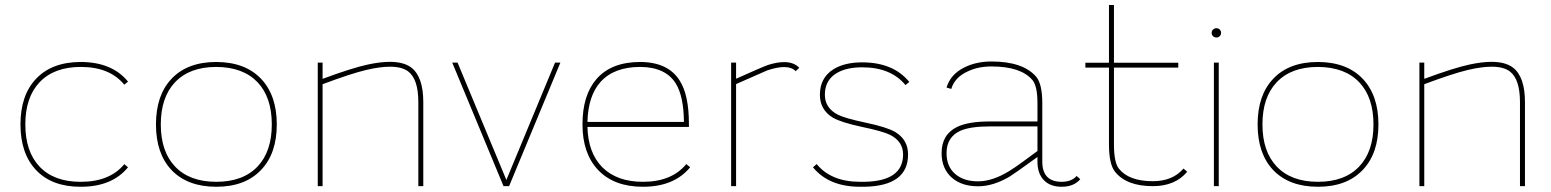

<svg xmlns="http://www.w3.org/2000/svg" viewBox="-20 -732 6098 755"><path d="M297.9 2.4H296.4Q183.6 2.4 121.6 -63.5Q60.5 -128.4 60.5 -242.7Q60.5 -357.4 121.6 -421.9Q184.1 -488.3 297.9 -488.3Q420.9 -487.8 483.4 -411.1L468.8 -398.9Q411.6 -468.8 297.9 -468.8Q192.4 -468.8 135.3 -408.2Q79.6 -349.1 79.6 -242.7Q79.6 -136.2 135.3 -77.1Q191.9 -17.1 296.4 -17.1H297.9Q411.6 -17.1 468.8 -86.4L483.4 -74.2Q420.9 2.4 297.9 2.4Z M654.3 -421.9Q716.8 -488.3 830.6 -488.3Q944.3 -487.8 1006.8 -421.9Q1068.4 -356.9 1068.4 -242.7Q1068.4 -128.4 1006.8 -64Q944.3 2.4 830.6 2.4Q717.3 2.4 654.3 -63.5Q593.3 -128.4 593.3 -242.7Q593.3 -357.4 654.3 -421.9ZM668 -77.6Q725.1 -17.1 830.6 -17.1Q936 -17.1 993.2 -77.6Q1048.8 -136.7 1048.8 -242.7Q1048.8 -349.1 993.2 -408.2Q936 -468.3 830.6 -468.8Q725.1 -468.8 668 -408.2Q612.3 -349.1 612.3 -242.7Q612.3 -136.7 668 -77.6Z M1248.5 0H1229.5V-485.8H1248.5V-421.9Q1363.8 -464.8 1427.7 -478.5Q1476.1 -488.8 1513.2 -488.8Q1566.9 -488.8 1596.7 -466.8Q1644.5 -430.7 1644.5 -330.1V0H1625V-330.1Q1625 -420.9 1585 -451.2Q1560.5 -469.7 1513.2 -469.7Q1474.6 -469.7 1420.4 -457Q1360.8 -442.9 1248.5 -400.9Z M1971.2 -24.4 2162.6 -485.8H2183.6L1981.9 0H1960L1758.3 -485.8H1779.3Z M2669.4 -252.4Q2668.5 -354.5 2636.7 -404.8Q2596.2 -468.3 2497.6 -468.8Q2395 -468.8 2341.8 -410.2Q2292.5 -355.5 2290 -252.4ZM2348.1 -74.7Q2405.3 -17.1 2508.3 -17.1Q2621.6 -17.1 2678.7 -86.9L2693.8 -74.2Q2630.9 2.4 2508.3 2.4Q2394.5 2.4 2332 -63.5Q2270.5 -128.4 2270.5 -242.7Q2270.5 -357.9 2325.7 -421.4Q2384.3 -488.3 2497.6 -488.3Q2607.4 -487.8 2652.8 -415Q2689 -358.4 2689 -245.6V-232.9H2290Q2292.5 -131.3 2348.1 -74.7Z M2855 -485.8H2874.5V-422.4Q2982.9 -471.2 3002.9 -477.5Q3037.1 -487.8 3063.5 -487.8Q3102.1 -487.8 3123 -465.3L3108.9 -452.1Q3093.3 -468.3 3063 -468.3Q3035.6 -468.3 2995.1 -454.6H2995.6Q2995.6 -454.1 2874.5 -401.4V0H2855Z M3555.7 -409.7 3540.5 -397.5Q3483.4 -467.3 3370.1 -467.3Q3308.6 -467.3 3270.5 -444.8Q3223.6 -417 3223.6 -359.4Q3223.6 -307.6 3274.4 -281.2Q3303.2 -266.6 3387.2 -249Q3467.3 -231.9 3499.5 -213.4Q3550.8 -183.1 3550.8 -124.5Q3550.8 -1 3379.9 2.4H3362.3Q3239.3 2.4 3176.8 -74.2L3191.4 -86.9Q3248.5 -17.1 3362.3 -17.1H3379.9Q3531.2 -20 3531.2 -124.5Q3531.2 -175.8 3480 -201.7Q3452.1 -215.8 3367.7 -233.4Q3287.6 -250.5 3254.9 -269.5Q3204.1 -300.3 3204.1 -359.4Q3204.1 -425.3 3256.3 -459Q3300.3 -486.8 3370.1 -486.8Q3492.7 -486.8 3555.7 -409.7Z M4059.6 -234.9H3872.1Q3796.4 -234.9 3757.8 -218.3Q3702.1 -193.8 3702.1 -129.9Q3702.1 -76.2 3737.3 -46.9Q3770.5 -19 3825.2 -19H3826.7Q3883.3 -19 3949.7 -60.1Q3972.7 -74.2 4006.3 -99.1Q4054.2 -134.8 4059.6 -138.2ZM4228 -27.3Q4202.6 2.4 4154.8 2.4Q4109.4 2.4 4084.5 -23.9Q4059.6 -50.3 4059.6 -95.7V-114.7Q3967.3 -47.9 3950.2 -37.6Q3885.3 0.5 3826.7 0.5H3825.2Q3762.2 0.5 3723.6 -32.7Q3682.6 -68.4 3682.6 -129.9Q3682.6 -203.1 3743.7 -232.9Q3788.1 -254.4 3872.1 -254.4H4059.6V-326.2Q4059.6 -394 4039.6 -417.5Q3994.1 -470.7 3878.4 -470.7Q3825.7 -470.7 3784.2 -450.7Q3733.9 -427.2 3720.7 -382.3L3702.1 -387.7Q3717.3 -439.5 3772 -466.8Q3818.8 -490.2 3878.4 -490.2Q4002.9 -490.2 4054.7 -430.2Q4078.6 -401.4 4078.6 -326.2V-95.7Q4079.1 -17.1 4154.8 -17.1Q4193.8 -17.1 4213.4 -40Z M4248 -466.3V-485.4H4340.8V-712.4H4360.4V-485.4H4613.3V-466.3H4360.4V-164.1Q4360.4 -93.8 4379.4 -69.3Q4418.5 -19.5 4513.2 -19.5Q4591.8 -19.5 4633.8 -69.3L4648.4 -56.6Q4601.1 0 4513.2 0Q4409.2 0 4364.3 -57.1Q4340.8 -86.9 4340.8 -164.1V-466.3Z M4776.4 -615.7Q4781.7 -610.4 4781.7 -602.5Q4781.7 -595.2 4776.4 -589.8Q4771 -584.5 4763.2 -584.5Q4755.9 -584.5 4750 -589.8Q4744.6 -595.2 4744.6 -602.5Q4744.6 -610.4 4750 -615.7Q4755.9 -621.1 4763.2 -621.1Q4771 -621.1 4776.4 -615.7ZM4753.4 0V-485.8H4772.5V0Z M4986.3 -421.9Q5048.8 -488.3 5162.6 -488.3Q5276.4 -487.8 5338.9 -421.9Q5400.4 -356.9 5400.4 -242.7Q5400.4 -128.4 5338.9 -64Q5276.4 2.4 5162.6 2.4Q5049.3 2.4 4986.3 -63.5Q4925.3 -128.4 4925.3 -242.7Q4925.3 -357.4 4986.3 -421.9ZM5000 -77.6Q5057.1 -17.1 5162.6 -17.1Q5268.1 -17.1 5325.2 -77.6Q5380.9 -136.7 5380.9 -242.7Q5380.9 -349.1 5325.2 -408.2Q5268.1 -468.3 5162.6 -468.8Q5057.1 -468.8 5000 -408.2Q4944.3 -349.1 4944.3 -242.7Q4944.3 -136.7 5000 -77.6Z M5580.6 0H5561.5V-485.8H5580.6V-421.9Q5695.8 -464.8 5759.8 -478.5Q5808.1 -488.8 5845.2 -488.8Q5898.9 -488.8 5928.7 -466.8Q5976.6 -430.7 5976.6 -330.1V0H5957V-330.1Q5957 -420.9 5917 -451.2Q5892.6 -469.7 5845.2 -469.7Q5806.6 -469.7 5752.4 -457Q5692.9 -442.9 5580.6 -400.9Z"/></svg>

Font: Fortheenas_01
Style: Regular
Weight: 100
Designer: Situjuh Nazara
Version: Version 1.10 September 8, 2014